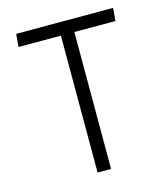

<svg xmlns="http://www.w3.org/2000/svg" viewBox="-106 -783 759 867"><g transform="rotate(-15 274.0 -350.0)"><path d="M243 0V-640H45L50 -700H503L498 -640H306V0Z"/></g></svg>

Font: Antic
Style: Regular
Weight: 400
Designer: Santiago Orozco
Foundry: Typemade
Version: Version 1.0012